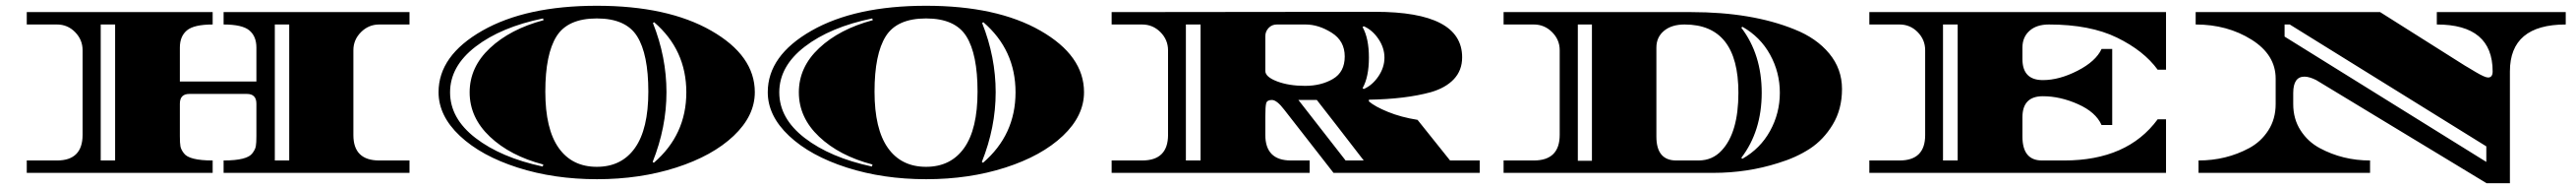

<svg xmlns="http://www.w3.org/2000/svg" viewBox="-20 -600 8951 656"><path d="M1208 -426V-131Q1208 -43 1298 -43H1403V0H757V-43Q839 -43 857 -68Q867 -81 869 -92.5Q871 -104 871 -127V-240Q871 -274 838 -274H638Q605 -274 605 -240V-127Q605 -103 607 -92Q609 -81 619 -68Q637 -43 719 -43V0H73V-43H178Q267 -43 267 -132V-426Q267 -462 241 -488.5Q215 -515 178 -515H73V-558H719V-515Q654 -515 629.5 -494.5Q605 -474 605 -435V-317H871V-435Q871 -474 846.5 -494.5Q822 -515 757 -515V-558H1403V-515H1298Q1261 -515 1234.5 -488.5Q1208 -462 1208 -426ZM380 -515H330V-43H380ZM985 -515H935V-43H985Z M2603 -280Q2603 -198 2529.5 -128.5Q2456 -59 2330 -18.5Q2204 22 2054.5 22Q1905 22 1778.5 -18.5Q1652 -59 1578 -128.5Q1504 -198 1504 -280Q1504 -407 1656 -493.5Q1808 -580 2054 -580Q2300 -580 2451.5 -493.5Q2603 -407 2603 -280ZM2194 -474Q2155 -536 2054 -536Q1953 -536 1914 -474Q1875 -412 1875 -282Q1875 -152 1921.5 -86.5Q1968 -21 2054 -21Q2140 -21 2186.5 -86.5Q2233 -152 2233 -282Q2233 -412 2194 -474ZM1869 -530 1867 -536Q1721 -506 1632.5 -438Q1544 -370 1544 -279.5Q1544 -189 1632.5 -121Q1721 -53 1866 -22L1868 -29Q1753 -59 1682.5 -125.5Q1612 -192 1612 -279.5Q1612 -367 1682.5 -433Q1753 -499 1869 -530ZM2249 -520Q2296 -402 2296 -280Q2296 -158 2248 -38L2252 -35Q2365 -132 2365 -279.5Q2365 -427 2253 -523Z M3747 -280Q3747 -198 3673.5 -128.5Q3600 -59 3474 -18.5Q3348 22 3198.5 22Q3049 22 2922.5 -18.5Q2796 -59 2722 -128.5Q2648 -198 2648 -280Q2648 -407 2800 -493.5Q2952 -580 3198 -580Q3444 -580 3595.5 -493.5Q3747 -407 3747 -280ZM3338 -474Q3299 -536 3198 -536Q3097 -536 3058 -474Q3019 -412 3019 -282Q3019 -152 3065.5 -86.5Q3112 -21 3198 -21Q3284 -21 3330.5 -86.5Q3377 -152 3377 -282Q3377 -412 3338 -474ZM3013 -530 3011 -536Q2865 -506 2776.5 -438Q2688 -370 2688 -279.5Q2688 -189 2776.5 -121Q2865 -53 3010 -22L3012 -29Q2897 -59 2826.5 -125.5Q2756 -192 2756 -279.5Q2756 -367 2826.5 -433Q2897 -499 3013 -530ZM3393 -520Q3440 -402 3440 -280Q3440 -158 3392 -38L3396 -35Q3509 -132 3509 -279.5Q3509 -427 3397 -523Z M5122 -43V0H4614L4443 -219Q4417 -253 4400 -253Q4383 -253 4380 -241.5Q4377 -230 4377 -195V-132Q4377 -43 4466 -43H4531V0H3843V-43H3949Q4039 -43 4039 -132V-425Q4039 -462 4012.5 -488.5Q3986 -515 3949 -515H3843V-558Q4613 -559 4759 -559Q5061 -559 5061 -401Q5061 -356 5032.5 -325.5Q5004 -295 4952 -280Q4864 -256 4737 -254V-248Q4758 -230 4803.5 -211.5Q4849 -193 4906 -184L5019 -43ZM4101 -43H4152V-515H4101ZM4377 -474V-354Q4377 -333 4418 -317.5Q4459 -302 4515 -302Q4571 -302 4612 -326Q4653 -350 4653 -404Q4653 -458 4607.5 -486.5Q4562 -515 4517 -515H4417Q4400 -515 4388.5 -503Q4377 -491 4377 -474ZM4492 -253 4656 -43H4719Q4611 -183 4556 -253ZM4719 -509 4715 -506Q4737 -467 4737 -400Q4737 -333 4715 -294L4719 -291Q4749 -304 4770 -335Q4791 -366 4791 -400Q4791 -434 4770 -465Q4749 -496 4719 -509Z M5205 -558H5857Q6068 -558 6216 -498Q6292 -468 6336.5 -414.5Q6381 -361 6381 -291Q6381 -221 6349 -168Q6317 -115 6269.5 -84Q6222 -53 6159 -34Q6052 0 5934 0H5205V-43H5310Q5400 -43 5400 -132V-426Q5400 -462 5373.5 -488.5Q5347 -515 5310 -515H5205ZM5512 -42V-515H5463V-42ZM5805 -43H5882Q5931 -43 5963 -78Q6021 -140 6021 -278Q6021 -515 5834 -515Q5789 -515 5762.5 -493Q5736 -471 5736 -435V-126Q5736 -43 5805 -43ZM6035 -507 6031 -504Q6102 -411 6102 -278Q6102 -145 6031 -52L6035 -49Q6097 -84 6131 -145.5Q6165 -207 6165 -278Q6165 -349 6131 -410.5Q6097 -472 6035 -507Z M7100 -515Q7057 -515 7032.5 -493Q7008 -471 7008 -435V-395Q7008 -322 7079 -322Q7136 -322 7199.5 -354.5Q7263 -387 7283 -430H7320V-166H7283Q7263 -211 7201 -238.5Q7139 -266 7079 -266Q7008 -266 7008 -193V-126Q7008 -43 7076 -43H7153Q7373 -43 7478 -186H7507V0H6476V-43H6581Q6670 -43 6670 -131V-426Q6670 -462 6644 -488.5Q6618 -515 6581 -515H6476V-558H7507V-358H7478Q7430 -424 7336.5 -469.5Q7243 -515 7100 -515ZM6732 -43H6783V-515H6732Z M8448 -515V-558H8896V-515Q8702 -515 8702 -352V36H8621L8029 -322Q8005 -334 7988 -334Q7949 -334 7949 -277V-239Q7949 -187 7974.5 -147.5Q8000 -108 8041 -86Q8121 -43 8216 -43V0H7620V-43Q7716 -43 7796 -86Q7837 -108 7862.5 -147.5Q7888 -187 7888 -239V-327Q7888 -410 7804 -462.5Q7720 -515 7610 -515V-558H8251L8546 -372L8558 -365Q8570 -358 8583 -350Q8615 -331 8626 -331Q8642 -331 8642 -352Q8642 -515 8448 -515ZM7919 -515V-473L8620 -38V-92L7937 -515Z"/></svg>

Font: Diplomata SC
Style: Regular
Weight: 400
Width: 7
Designer: Eduardo Rodriguez Tunni
Foundry: Eduardo Rodriguez Tunni
Version: Version 1.001